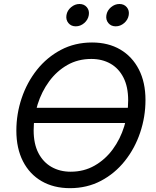

<svg xmlns="http://www.w3.org/2000/svg" viewBox="-20 -956 800 986"><path d="M642.6 -402.3 638.7 -324.2H138.7L142.6 -402.3ZM339.4 10.3Q255.9 10.3 193.8 -25.6Q131.8 -61.5 97.9 -127.9Q64 -194.3 64 -285.2Q64 -371.1 91.3 -452.1Q118.7 -533.2 169.9 -597.7Q221.2 -662.1 293 -700Q364.7 -737.8 452.6 -737.8Q536.1 -737.8 597.7 -701.7Q659.2 -665.5 693.1 -599.4Q727.1 -533.2 727.1 -442.4Q727.1 -356 699.7 -274.9Q672.4 -193.8 621.1 -129.4Q569.8 -64.9 498.3 -27.3Q426.8 10.3 339.4 10.3ZM342.8 -74.2Q411.1 -74.2 465.8 -105.5Q520.5 -136.7 559.1 -189.2Q597.7 -241.7 617.9 -307.1Q638.2 -372.6 638.2 -440.9Q638.2 -510.3 614 -557.6Q589.8 -605 547.1 -629.2Q504.4 -653.3 449.2 -653.3Q380.4 -653.3 325.7 -622.1Q271 -590.8 232.4 -538.1Q193.8 -485.4 173.3 -420.2Q152.8 -355 152.8 -286.6Q152.8 -217.3 177.2 -170.2Q201.7 -123 244.6 -98.6Q287.6 -74.2 342.8 -74.2ZM574.2 -820.8Q550.3 -820.8 536.4 -837.6Q522.5 -854.5 526.4 -878.4Q530.3 -902.3 550 -918.9Q569.8 -935.5 593.3 -935.5Q617.2 -935.5 631.1 -918.9Q645 -902.3 641.1 -878.4Q637.2 -854.5 617.7 -837.6Q598.1 -820.8 574.2 -820.8ZM369.1 -820.8Q345.2 -820.8 331.3 -837.6Q317.4 -854.5 321.3 -878.4Q325.2 -902.3 345 -918.9Q364.7 -935.5 388.2 -935.5Q412.1 -935.5 426 -918.9Q439.9 -902.3 436 -878.4Q432.1 -854.5 412.6 -837.6Q393.1 -820.8 369.1 -820.8Z"/></svg>

Font: Inter 20pt
Style: Italic
Weight: 400
Italic angle: -9.3988°
Version: Version 4.001;git-66647c0bb